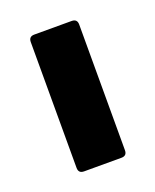

<svg xmlns="http://www.w3.org/2000/svg" viewBox="-69 -728 298 369"><g transform="rotate(-20 80.5 -543.0)"><path d="M42.5 -403.2Q31.2 -403.2 31.2 -414.5V-671.7Q31.2 -683 42.5 -683H118.9Q130.2 -683 130.2 -671.7V-414.5Q130.2 -403.2 118.9 -403.2Z"/></g></svg>

Font: Sofia Sans Extra Condensed
Style: Regular
Weight: 400
Designer: Botio Nikoltchev, Ani Petrova
Foundry: lettersoup
Version: Version 4.101